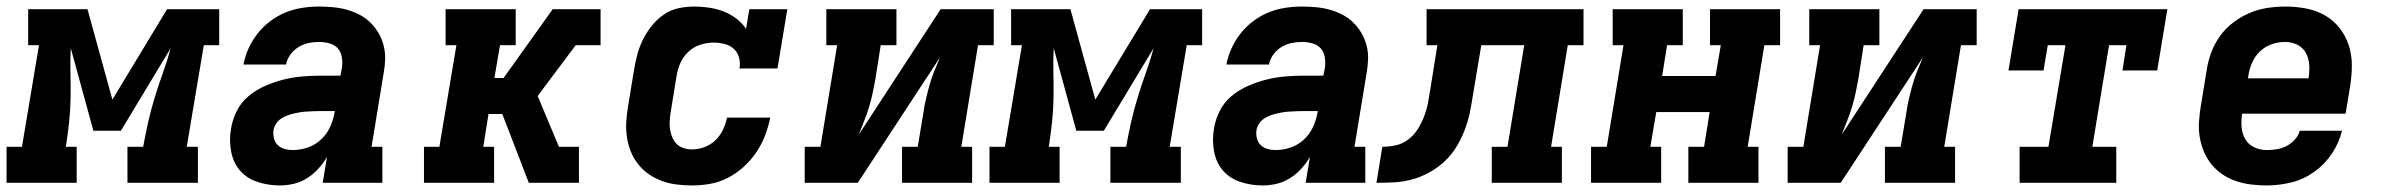

<svg xmlns="http://www.w3.org/2000/svg" viewBox="-57 -558 7277 586"><path d="M-37 0V-110H10L62 -420H29V-530H210L286 -254L453 -530H612V-420H565L513 -110H547V0H332V-110H380Q387 -149 395.5 -186.5Q404 -224 415.5 -261.5Q427 -299 440.5 -336.5Q454 -374 464 -411L312 -159H228L159 -411Q157 -373 158 -336Q159 -299 158.5 -261.5Q158 -224 154 -186Q150 -148 144 -110H177V0Z M797 8Q762 8 729.5 -2.5Q697 -13 676 -37Q655 -61 648.5 -95.5Q642 -130 648 -164Q652 -192 665.5 -219Q679 -246 702 -265Q725 -284 752.5 -296Q780 -308 808 -315Q836 -322 864 -324.5Q892 -327 919 -327H982L987 -353Q989 -369 986 -385Q983 -401 973 -411.5Q963 -422 947.5 -426Q932 -430 916 -430Q900 -430 884 -426.5Q868 -423 853.5 -414Q839 -405 829 -391Q819 -377 816 -361H686Q691 -387 702 -411Q713 -435 729.5 -456Q746 -477 768 -493.5Q790 -510 814.5 -520Q839 -530 865 -534Q891 -538 916 -538Q938 -538 959.5 -536Q981 -534 1001 -528.5Q1021 -523 1039.5 -513.5Q1058 -504 1072.5 -490Q1087 -476 1097.5 -458.5Q1108 -441 1113.5 -420.5Q1119 -400 1118.5 -378.5Q1118 -357 1114 -335L1077 -110H1110V0H928L941 -79Q930 -60 914.5 -43Q899 -26 880 -14Q861 -2 839.5 3Q818 8 797 8ZM836 -100Q859 -100 881.5 -107.5Q904 -115 922 -131.5Q940 -148 950 -169.5Q960 -191 964 -214L965 -219H919Q909 -219 899 -218.5Q889 -218 879 -217.5Q869 -217 859.5 -215.5Q850 -214 839.5 -211.5Q829 -209 819.5 -205.5Q810 -202 801 -196Q792 -190 786 -181Q780 -172 778 -162Q776 -149 779 -136.5Q782 -124 790.5 -115.5Q799 -107 811 -103.5Q823 -100 836 -100Z M1237 0V-110H1284L1336 -420H1303V-530H1517V-420H1469L1452 -320H1480L1630 -530H1776V-420H1700L1584 -265L1649 -110H1710V0H1557L1476 -210H1434L1418 -110H1451V0Z M2055 8Q2031 8 2007.5 5Q1984 2 1962.5 -6Q1941 -14 1923 -26.5Q1905 -39 1891 -56.5Q1877 -74 1868.5 -95Q1860 -116 1856.5 -139Q1853 -162 1854.5 -186Q1856 -210 1860 -234L1878 -344Q1882 -368 1888 -391Q1894 -414 1905 -436.5Q1916 -459 1932 -479Q1948 -499 1969 -513.5Q1990 -528 2014 -533Q2038 -538 2062 -538Q2085 -538 2108 -534.5Q2131 -531 2151.5 -523Q2172 -515 2190 -501.5Q2208 -488 2220 -470L2230 -530H2346L2316 -349H2200Q2203 -366 2198.5 -382.5Q2194 -399 2182 -409.5Q2170 -420 2153.5 -424Q2137 -428 2121 -428Q2101 -428 2080.5 -421.5Q2060 -415 2044 -400Q2028 -385 2019.5 -365.5Q2011 -346 2008 -326L1990 -216Q1988 -203 1987 -189.5Q1986 -176 1988 -163Q1990 -150 1995 -138.5Q2000 -127 2008.5 -118.5Q2017 -110 2029.5 -106Q2042 -102 2055 -102Q2074 -102 2093 -109Q2112 -116 2126.5 -130Q2141 -144 2149.5 -162Q2158 -180 2162 -199H2294Q2288 -171 2278 -144.5Q2268 -118 2251.5 -93.5Q2235 -69 2213 -49Q2191 -29 2165 -15.5Q2139 -2 2111 3Q2083 8 2055 8Z M2399 0V-110H2447L2498 -420H2465V-530H2679V-420H2631L2615 -318Q2611 -296 2606.5 -274.5Q2602 -253 2595.5 -231.5Q2589 -210 2580.5 -189Q2572 -168 2564 -147L2814 -530H2976V-420H2928L2877 -110H2910V0H2696V-110H2744L2761 -212Q2764 -234 2769 -255.5Q2774 -277 2780 -298.5Q2786 -320 2794.5 -341Q2803 -362 2812 -383L2561 0Z M2963 0V-110H3010L3062 -420H3029V-530H3210L3286 -254L3453 -530H3612V-420H3565L3513 -110H3547V0H3332V-110H3380Q3387 -149 3395.5 -186.5Q3404 -224 3415.5 -261.5Q3427 -299 3440.5 -336.5Q3454 -374 3464 -411L3312 -159H3228L3159 -411Q3157 -373 3158 -336Q3159 -299 3158.5 -261.5Q3158 -224 3154 -186Q3150 -148 3144 -110H3177V0Z M3797 8Q3762 8 3729.5 -2.5Q3697 -13 3676 -37Q3655 -61 3648.5 -95.5Q3642 -130 3648 -164Q3652 -192 3665.5 -219Q3679 -246 3702 -265Q3725 -284 3752.5 -296Q3780 -308 3808 -315Q3836 -322 3864 -324.5Q3892 -327 3919 -327H3982L3987 -353Q3989 -369 3986 -385Q3983 -401 3973 -411.5Q3963 -422 3947.5 -426Q3932 -430 3916 -430Q3900 -430 3884 -426.5Q3868 -423 3853.5 -414Q3839 -405 3829 -391Q3819 -377 3816 -361H3686Q3691 -387 3702 -411Q3713 -435 3729.5 -456Q3746 -477 3768 -493.5Q3790 -510 3814.5 -520Q3839 -530 3865 -534Q3891 -538 3916 -538Q3938 -538 3959.5 -536Q3981 -534 4001 -528.5Q4021 -523 4039.5 -513.5Q4058 -504 4072.5 -490Q4087 -476 4097.5 -458.5Q4108 -441 4113.5 -420.5Q4119 -400 4118.5 -378.5Q4118 -357 4114 -335L4077 -110H4110V0H3928L3941 -79Q3930 -60 3914.5 -43Q3899 -26 3880 -14Q3861 -2 3839.5 3Q3818 8 3797 8ZM3836 -100Q3859 -100 3881.5 -107.5Q3904 -115 3922 -131.5Q3940 -148 3950 -169.5Q3960 -191 3964 -214L3965 -219H3919Q3909 -219 3899 -218.5Q3889 -218 3879 -217.5Q3869 -217 3859.5 -215.5Q3850 -214 3839.5 -211.5Q3829 -209 3819.5 -205.5Q3810 -202 3801 -196Q3792 -190 3786 -181Q3780 -172 3778 -162Q3776 -149 3779 -136.5Q3782 -124 3790.5 -115.5Q3799 -107 3811 -103.5Q3823 -100 3836 -100Z M4144 0 4162 -110Q4182 -110 4203 -114.5Q4224 -119 4241.5 -132.5Q4259 -146 4270.5 -164.5Q4282 -183 4289.5 -202.5Q4297 -222 4301 -242.5Q4305 -263 4308 -283L4330 -420H4297V-530H4776V-420H4728L4677 -110H4710V0H4496V-110H4544L4595 -420H4464L4438 -265Q4434 -238 4428.5 -212Q4423 -186 4412.5 -159Q4402 -132 4387 -108Q4372 -84 4351 -64.5Q4330 -45 4304 -31Q4278 -17 4251.5 -10Q4225 -3 4198 -1.5Q4171 0 4144 0Z M4799 0V-110H4847L4898 -420H4865V-530H5079V-420H5031L5016 -326H5179L5195 -420H5162V-530H5376V-420H5328L5277 -110H5310V0H5096V-110H5144L5161 -216H4998L4980 -110H5013V0Z M5399 0V-110H5447L5498 -420H5465V-530H5679V-420H5631L5615 -318Q5611 -296 5606.5 -274.5Q5602 -253 5595.5 -231.5Q5589 -210 5580.5 -189Q5572 -168 5564 -147L5814 -530H5976V-420H5928L5877 -110H5910V0H5696V-110H5744L5761 -212Q5764 -234 5769 -255.5Q5774 -277 5780 -298.5Q5786 -320 5794.5 -341Q5803 -362 5812 -383L5561 0Z M6107 0V-110H6195L6247 -420H6193L6180 -343H6073L6104 -530H6558L6527 -343H6421L6433 -420H6380L6329 -110H6402V0Z M6861 8Q6837 8 6813 5Q6789 2 6767 -5.5Q6745 -13 6726.5 -25.5Q6708 -38 6693.5 -55.5Q6679 -73 6670 -94Q6661 -115 6657 -138.5Q6653 -162 6654.5 -186Q6656 -210 6660 -234L6678 -344Q6682 -371 6692 -398Q6702 -425 6719 -448.5Q6736 -472 6760 -490Q6784 -508 6810.5 -519Q6837 -530 6864.5 -534Q6892 -538 6919 -538Q6951 -538 6982 -532Q7013 -526 7039 -511Q7065 -496 7083.5 -472.5Q7102 -449 7111.5 -420Q7121 -391 7121 -359.5Q7121 -328 7116 -296L7102 -211H6786Q6783 -191 6784.5 -170.5Q6786 -150 6795.5 -133.5Q6805 -117 6823 -108.5Q6841 -100 6861 -100Q6876 -100 6891.5 -102.5Q6907 -105 6921 -112Q6935 -119 6946.5 -131.5Q6958 -144 6962 -159H7091Q7082 -122 7060 -89Q7038 -56 7005.5 -33Q6973 -10 6935.5 -1Q6898 8 6861 8ZM6804 -319H6989Q6992 -339 6991 -359Q6990 -379 6981 -396Q6972 -413 6954.5 -421.5Q6937 -430 6917 -430Q6897 -430 6876.5 -423Q6856 -416 6840.5 -401Q6825 -386 6816.5 -366.5Q6808 -347 6805 -326Z"/></svg>

Font: Iosevka Slab XBdExObl
Style: Regular
Weight: 800
Width: 7
Italic angle: -9°
Monospace: yes
Designer: Belleve Invis
Foundry: Belleve Invis
Version: Version 11.1.0; ttfautohint (v1.8.3)